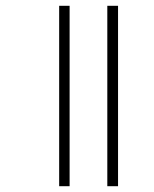

<svg xmlns="http://www.w3.org/2000/svg" viewBox="-20 -642 532 662"><path d="M350 -622V0H387V-622ZM184 -622V0H220V-622Z"/></svg>

Font: Noto Sans Devanagari UI ExtraCondensed ExtraLight
Style: Regular
Weight: 200
Width: 2
Designer: Jelle Bosma - Monotype Design Team
Foundry: Monotype Imaging Inc.
Version: Version 2.004